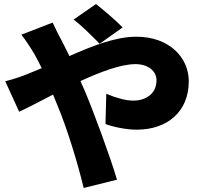

<svg xmlns="http://www.w3.org/2000/svg" viewBox="-20 -865 982 952"><path d="M588 -729C555 -763 493 -816 456 -845L345 -768C383 -740 441 -682 474 -648ZM86 -693C108 -665 134 -625 150 -598C163 -575 175 -551 187 -527C163 -517 139 -507 114 -497C98 -490 50 -473 6 -462L75 -311C115 -329 175 -361 243 -396L263 -347C311 -234 364 -61 395 67L560 26C527 -87 443 -314 401 -413L379 -463C479 -509 580 -547 652 -547C714 -547 756 -513 756 -467C756 -396 697 -366 641 -366C604 -366 554 -380 507 -400L503 -250C540 -236 605 -222 658 -222C808 -222 916 -310 916 -462C916 -581 818 -683 656 -683C556 -683 444 -640 324 -587C310 -615 297 -643 283 -669C272 -688 250 -734 241 -753Z"/></svg>

Font: GenEiGothic-pro-Heavy
Style: Bold
Weight: 900
Designer: Ryoko NISHIZUKA (kana & ideographs); Paul D. Hunt (Latin, Greek & Cyrillic); Wenlong ZHANG (bopomofo); Sandoll Communica
Foundry: Adobe Systems Incorporated; o_tamon
Version: Version 1.000.140830